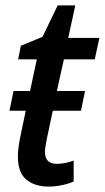

<svg xmlns="http://www.w3.org/2000/svg" viewBox="-20 -679 387 709"><path d="M160 10Q108 10 77 -16Q46 -42 46 -101Q46 -128 54 -169L75 -270H15L30 -343H91L116 -460H47L57 -510L137 -543L193 -659H258L232 -539H347L330 -460H216L190 -343H294L279 -270H175L153 -167Q151 -154 148.5 -141.5Q146 -129 146 -118Q146 -74 190 -74Q205 -74 220 -77Q235 -80 252 -86V-9Q236 -1 210 4.5Q184 10 160 10Z"/></svg>

Font: Noto Sans SemiCondensed Medium
Style: Italic
Weight: 500
Width: 4
Italic angle: -12°
Designer: Monotype Design Team
Foundry: Monotype Imaging Inc.
Version: Version 2.013; ttfautohint (v1.8.4.7-5d5b)